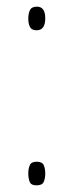

<svg xmlns="http://www.w3.org/2000/svg" viewBox="-20 -552 220 577"><path d="M65 -496Q65 -511 70 -521.5Q75 -532 91 -532Q116 -532 116 -497Q116 -461 90 -461Q75 -461 70 -471Q65 -481 65 -496ZM65 -31Q65 -45 69.5 -55.5Q74 -66 90 -66Q107 -66 111.5 -55.5Q116 -45 116 -31Q116 -16 111.5 -5.5Q107 5 90 5Q73 5 69 -6Q65 -17 65 -31Z"/></svg>

Font: Noto Sans Thai ExtCond Thin
Style: Regular
Weight: 100
Width: 2
Designer: Monotype Design Team
Foundry: Monotype Imaging Inc.
Version: Version 2.002; ttfautohint (v1.8.4.7-5d5b)